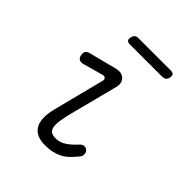

<svg xmlns="http://www.w3.org/2000/svg" viewBox="-203 -865 1007 1007"><g transform="rotate(45 300.0 -362.0)"><path d="M132 -433Q117 -430 107 -436Q97 -442 94 -458Q91 -475 97 -484.5Q103 -494 120 -498L272 -537Q292 -542 306.5 -539Q321 -536 330.5 -526.5Q340 -517 343.5 -503.5Q347 -490 343 -473L274 -206Q263 -163 259 -134Q255 -105 259 -87.5Q263 -70 274.5 -62.5Q286 -55 308 -55Q340 -55 367 -73.5Q394 -92 419 -120Q430 -132 442 -133Q454 -134 463 -126Q473 -119 474 -104Q475 -89 465 -78Q447 -56 429.5 -39Q412 -22 392 -11.5Q372 -1 348.5 4.5Q325 10 294 10Q262 10 239 0.5Q216 -9 202.5 -29.5Q189 -50 187 -81.5Q185 -113 196 -157L269 -443Q272 -456 265 -462Q258 -468 247 -465ZM234 -679Q220 -679 214.5 -686Q209 -693 212 -707Q214 -720 222 -727Q230 -734 244 -734H484Q498 -734 503.5 -727.5Q509 -721 507 -707Q504 -693 496.5 -686Q489 -679 475 -679Z"/></g></svg>

Font: Maple Mono NL ExtraLight
Style: Italic
Weight: 275
Italic angle: -10°
Monospace: yes
Designer: subframe7536
Version: Version 7.000